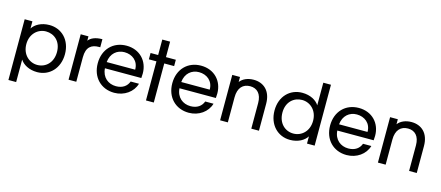

<svg xmlns="http://www.w3.org/2000/svg" viewBox="-58 -1404 5179 2254"><g transform="rotate(15 2531.5 -277.0)"><path d="M377 -562C278 -562 204 -518 171 -465V-552H77V186H171V-87C205 -34 278 10 377 10C526 10 640 -105 640 -278C640 -450 526 -562 377 -562ZM171 -276C171 -402 260 -479 357 -479C457 -479 543 -408 543 -278C543 -147 457 -72 357 -72C260 -72 171 -149 171 -276Z M758 -552V0H852V-298C852 -425 915 -464 1003 -464H1019V-562C935 -562 881 -537 852 -499V-552Z M1483 -316H1137C1147 -423 1221 -482 1310 -482C1404 -482 1484 -422 1483 -316ZM1039 -276C1039 -105 1153 10 1314 10C1436 10 1539 -63 1569 -168H1468C1447 -110 1396 -70 1314 -70C1221 -70 1143 -130 1136 -240H1578C1580 -259 1581 -276 1581 -296C1581 -447 1475 -562 1314 -562C1153 -562 1039 -447 1039 -276Z M1794 0V-475H1914V-552H1794V-740H1699V-552H1607V-475H1699V0Z M2389 -316H2043C2053 -423 2127 -482 2216 -482C2310 -482 2390 -422 2389 -316ZM1945 -276C1945 -105 2059 10 2220 10C2342 10 2445 -63 2475 -168H2374C2353 -110 2302 -70 2220 -70C2127 -70 2049 -130 2042 -240H2484C2486 -259 2487 -276 2487 -296C2487 -447 2381 -562 2220 -562C2059 -562 1945 -447 1945 -276Z M2600 -552V0H2694V-305C2694 -421 2752 -478 2839 -478C2923 -478 2979 -422 2979 -311V0H3072V-327C3072 -484 2980 -562 2859 -562C2790 -562 2729 -537 2694 -491V-552Z M3450 -562C3301 -562 3187 -450 3187 -278C3187 -105 3301 10 3450 10C3550 10 3622 -34 3656 -88V0H3749V-740H3656V-465C3623 -518 3550 -562 3450 -562ZM3283 -278C3283 -408 3370 -480 3469 -480C3569 -480 3656 -402 3656 -276C3656 -149 3569 -72 3469 -72C3370 -72 3283 -147 3283 -278Z M4307 -316H3961C3971 -423 4045 -482 4134 -482C4228 -482 4308 -422 4307 -316ZM3863 -276C3863 -105 3977 10 4138 10C4260 10 4363 -63 4393 -168H4292C4271 -110 4220 -70 4138 -70C4045 -70 3967 -130 3960 -240H4402C4404 -259 4405 -276 4405 -296C4405 -447 4299 -562 4138 -562C3977 -562 3863 -447 3863 -276Z M4518 -552V0H4612V-305C4612 -421 4670 -478 4757 -478C4841 -478 4897 -422 4897 -311V0H4990V-327C4990 -484 4898 -562 4777 -562C4708 -562 4647 -537 4612 -491V-552Z"/></g></svg>

Font: Malmofest
Style: Regular
Weight: 400
Designer: Jonny Pinhorn (Poppins), Kolossal
Version: Version 1.004;Glyphs 3.1.2 (3151)